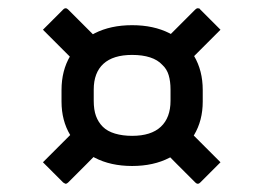

<svg xmlns="http://www.w3.org/2000/svg" viewBox="-20 -532 640 465"><path d="M232 -422Q222 -411 208.5 -398Q195 -385 183 -373Q181 -371 179 -370.5Q177 -370 175 -370.5Q173 -371 171 -373Q151 -393 127.5 -416.5Q104 -440 84 -460Q95 -471 107.5 -483.5Q120 -496 133 -509Q135 -511 136.5 -511.5Q138 -512 139 -512Q142 -512 145 -509Q166 -488 189 -465Q212 -442 232 -422ZM366 -422Q386 -442 409 -465Q432 -488 453 -509Q456 -512 459 -512Q461 -512 462.5 -511.5Q464 -511 465 -509Q478 -496 490 -484Q502 -472 514 -460Q494 -440 470.5 -416.5Q447 -393 427 -373Q425 -371 423 -370.5Q421 -370 419 -370.5Q417 -371 415 -373Q411 -376 404.5 -383Q398 -390 390 -397.5Q382 -405 375.5 -412Q369 -419 366 -422ZM366 -178Q377 -189 390 -202Q403 -215 415 -226Q418 -229 421 -229Q424 -229 427 -226Q447 -206 470.5 -182.5Q494 -159 514 -139Q503 -128 490.5 -115.5Q478 -103 465 -90Q464 -89 462.5 -88Q461 -87 459 -87Q456 -87 453 -90Q432 -111 409 -134Q386 -157 366 -178ZM232 -178Q212 -157 189 -134Q166 -111 145 -90Q142 -87 139 -87Q138 -87 136.5 -88Q135 -89 133 -90Q120 -103 108 -115Q96 -127 84 -139Q104 -159 127.5 -182.5Q151 -206 171 -226Q173 -228 175 -228.5Q177 -229 179 -228.5Q181 -228 183 -226Q187 -223 193.5 -216.5Q200 -210 208 -202Q216 -194 222.5 -187.5Q229 -181 232 -178ZM129 -314Q129 -361 150 -396.5Q171 -432 209.5 -451.5Q248 -471 300 -471Q352 -471 390.5 -451.5Q429 -432 450 -396.5Q471 -361 471 -314V-286Q471 -240 450 -205Q429 -170 390.5 -150Q352 -130 300 -130Q248 -130 209.5 -150Q171 -170 150 -205Q129 -240 129 -286ZM207 -288Q207 -266 212.5 -251Q218 -236 229 -225Q240 -214 258.5 -208.5Q277 -203 300 -203Q346 -203 369.5 -225Q393 -247 393 -288V-315Q393 -335 388.5 -350Q384 -365 373 -375Q362 -387 343.5 -393Q325 -399 300 -399Q254 -399 230.5 -377.5Q207 -356 207 -315Z"/></svg>

Font: Rec Mono Linear
Style: Regular
Weight: 400
Monospace: yes
Version: Version 1.085; ttfautohint (v1.8.4.7-5d5b)